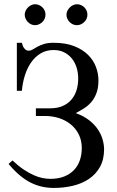

<svg xmlns="http://www.w3.org/2000/svg" viewBox="-20 -882 557 917"><path d="M477.1 -168.9Q477.1 -119.6 457.3 -84.5Q437.5 -49.3 404.3 -27.1Q371.1 -4.9 327.6 5.4Q284.2 15.6 236.8 15.6Q208 15.6 180.4 9.5Q152.8 3.4 126.2 -10Q99.6 -23.4 73.5 -45.4Q47.4 -67.4 21 -99.1L39.6 -115.7Q67.4 -89.4 92.8 -72.5Q118.2 -55.7 140.6 -45.7Q163.1 -35.6 183.1 -31.7Q203.1 -27.8 220.2 -27.8Q258.8 -27.8 287.1 -39.3Q315.4 -50.8 334 -70.6Q352.5 -90.3 361.6 -117.2Q370.6 -144 370.6 -174.8Q370.6 -210.9 356.4 -239.5Q342.3 -268.1 318.1 -287.8Q293.9 -307.6 262 -317.9Q230 -328.1 194.3 -328.1H151.4V-364.7H219.2Q254.4 -364.7 279.8 -376Q305.2 -387.2 321.5 -406.7Q337.9 -426.3 345.7 -451.9Q353.5 -477.5 353.5 -506.8Q353.5 -535.2 345.7 -559.8Q337.9 -584.5 322.8 -603Q307.6 -621.6 285.9 -632.3Q264.2 -643.1 235.8 -643.1Q201.2 -643.1 174.6 -627.2Q147.9 -611.3 129.2 -584.7Q110.4 -558.1 99.1 -522.7Q87.9 -487.3 84.5 -448.2H60.5V-677.7H84.5Q88.4 -661.1 94.2 -653.3Q100.1 -645.5 105.5 -642.6Q111.8 -639.2 118.7 -640.1Q127.4 -640.1 136.5 -646Q145.5 -651.9 158.7 -658.9Q171.9 -666 190.2 -671.9Q208.5 -677.7 235.8 -677.7Q293 -677.7 333.5 -661.9Q374 -646 399.9 -620.6Q425.8 -595.2 438 -563Q450.2 -530.8 450.2 -498.5Q450.2 -461.9 440.4 -436.5Q430.7 -411.1 415.3 -393.6Q399.9 -376 380.6 -364Q361.3 -352.1 341.8 -341.8Q379.9 -328.1 406 -307.6Q432.1 -287.1 447.8 -263.4Q463.4 -239.7 470.2 -215.3Q477.1 -190.9 477.1 -168.9ZM197.3 -812Q197.3 -801.8 193.4 -792.7Q189.5 -783.7 182.4 -776.9Q175.3 -770 166.3 -765.9Q157.2 -761.7 147 -761.7Q137.2 -761.7 128.4 -765.9Q119.6 -770 112.8 -777.1Q106 -784.2 102.1 -793.2Q98.1 -802.2 98.1 -812Q98.1 -821.3 102.3 -830.3Q106.4 -839.4 113.3 -846.2Q120.1 -853 128.9 -857.4Q137.7 -861.8 147 -861.8Q157.2 -861.8 166.3 -857.9Q175.3 -854 182.4 -847.2Q189.5 -840.3 193.4 -831.3Q197.3 -822.3 197.3 -812ZM397.5 -812Q397.5 -801.8 393.6 -792.7Q389.6 -783.7 382.6 -776.9Q375.5 -770 366.5 -765.9Q357.4 -761.7 347.2 -761.7Q336.9 -761.7 327.9 -765.9Q318.8 -770 312 -777.1Q305.2 -784.2 301.3 -793.2Q297.4 -802.2 297.4 -812Q297.4 -821.3 301.8 -830.3Q306.2 -839.4 313 -846.2Q319.8 -853 328.9 -857.4Q337.9 -861.8 347.2 -861.8Q357.4 -861.8 366.5 -857.9Q375.5 -854 382.6 -847.2Q389.6 -840.3 393.6 -831.3Q397.5 -822.3 397.5 -812Z"/></svg>

Font: Doulos SIL CyrE
Style: Regular
Weight: 400
Designer: Walt Agee, Victor Gaultney, Peter Martin, Debbi Hosken, Becca Hirsbrunner
Foundry: SIL International
Version: Version 5.000